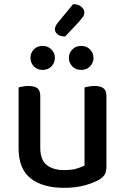

<svg xmlns="http://www.w3.org/2000/svg" viewBox="-20 -886 599 920"><path d="M243 -609Q243 -585 226.5 -568Q210 -551 184 -551Q158 -551 142 -568Q126 -585 126 -609Q126 -632 142 -649Q158 -666 184 -666Q210 -666 226.5 -649Q243 -632 243 -609ZM428 -609Q428 -585 411.5 -568Q395 -551 369 -551Q343 -551 326.5 -568Q310 -585 310 -609Q310 -632 326.5 -649Q343 -666 369 -666Q395 -666 411.5 -649Q428 -632 428 -609ZM69 -467Q76 -469 89 -471.5Q102 -474 117 -474Q146 -474 159.5 -463Q173 -452 173 -425V-178Q173 -120 203.5 -95.5Q234 -71 288 -71Q323 -71 347 -78Q371 -85 385 -93V-467Q393 -469 405.5 -471.5Q418 -474 433 -474Q462 -474 476 -463Q490 -452 490 -425V-88Q490 -66 483 -52Q476 -38 455 -25Q429 -10 386.5 2Q344 14 287 14Q184 14 126.5 -31.5Q69 -77 69 -176ZM330 -866Q356 -866 370 -853.5Q384 -841 384 -827Q384 -813 376.5 -803.5Q369 -794 357 -780L292 -711Q269 -711 256 -721.5Q243 -732 243 -746Q243 -760 257 -777Z"/></svg>

Font: Baloo Bhai 2 Medium
Style: Regular
Weight: 500
Designer: Supriya Tembe, Noopur Datye and Ek Type
Foundry: Ek Type
Version: Version 1.640;PS 1.000;hotconv 16.6.51;makeotf.lib2.5.65220;